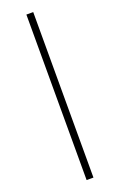

<svg xmlns="http://www.w3.org/2000/svg" viewBox="-217 -1040 807 1293"><g transform="rotate(-20 186.5 -393.0)"><path d="M211 200H162V-986H211Z"/></g></svg>

Font: Inknut Antiqua Light
Style: Regular
Weight: 300
Designer: Claus Eggers Sørensen
Foundry: Claus Eggers Sørensen
Version: Version 1.003; ttfautohint (v1.8.2) -l 8 -r 50 -G 200 -x 14 